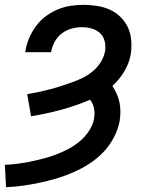

<svg xmlns="http://www.w3.org/2000/svg" viewBox="-24 -548 644 791"><path d="M1 223 -4 131Q22 130 49 126.5Q76 123 102.5 117.5Q129 112 155.5 105Q182 98 208.5 88Q235 78 260 64.5Q285 51 307 32Q329 13 344.5 -11.5Q360 -36 364 -62Q367 -83 363 -103Q359 -123 347 -137Q288 -112 227 -95.5Q166 -79 104 -69L88 -160Q111 -164 134.5 -169Q158 -174 181.5 -180Q205 -186 227.5 -193.5Q250 -201 273 -209Q296 -217 318 -228Q340 -239 359.5 -255.5Q379 -272 392 -293.5Q405 -315 409 -338Q412 -359 407 -379Q402 -399 387.5 -412Q373 -425 353.5 -430.5Q334 -436 313 -436Q292 -436 270.5 -430Q249 -424 231 -410.5Q213 -397 202 -377Q191 -357 187 -336V-333H80L81 -339Q85 -365 96 -391Q107 -417 124 -440Q141 -463 164 -480.5Q187 -498 213.5 -509Q240 -520 266.5 -524Q293 -528 320 -528Q349 -528 377 -523.5Q405 -519 429 -508Q453 -497 472.5 -478Q492 -459 503 -435Q514 -411 516.5 -383Q519 -355 515 -326Q509 -289 488.5 -254.5Q468 -220 439 -194Q449 -179 456.5 -162Q464 -145 468 -127Q472 -109 472 -89.5Q472 -70 469 -50Q463 -16 445.5 17.5Q428 51 402.5 78Q377 105 345.5 125.5Q314 146 280 161Q246 176 211 186.5Q176 197 141 204.5Q106 212 70.5 217Q35 222 1 223Z"/></svg>

Font: Iosevka SmBd Ex Obl
Style: Regular
Weight: 600
Width: 7
Italic angle: -9°
Monospace: yes
Designer: Belleve Invis
Foundry: Belleve Invis
Version: Version 32.5.0; ttfautohint (v1.8.4)